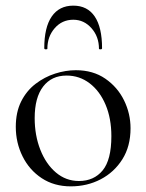

<svg xmlns="http://www.w3.org/2000/svg" viewBox="-20 -648 519 681"><path d="M231 13Q172 13 128 -16Q84 -45 60 -93.5Q36 -142 36 -198Q36 -250 55 -288Q74 -326 106 -350.5Q138 -375 175.5 -387Q213 -399 249 -399Q310 -399 353.5 -369Q397 -339 420 -292Q443 -245 443 -193Q443 -129 414 -83Q385 -37 337 -12Q289 13 231 13ZM260 -6Q313 -6 344 -43.5Q375 -81 375 -165Q375 -228 354.5 -276.5Q334 -325 298 -352.5Q262 -380 216 -380Q163 -380 133 -341Q103 -302 103 -229Q103 -168 123 -117Q143 -66 178.5 -36Q214 -6 260 -6ZM148 -475Q148 -473 142.5 -473Q137 -473 137 -477Q137 -551 163.5 -589.5Q190 -628 240 -628Q290 -628 316 -589.5Q342 -551 342 -477Q342 -473 336.5 -473Q331 -473 331 -475Q331 -518 304.5 -548Q278 -578 240 -578Q200 -578 174 -548Q148 -518 148 -475Z"/></svg>

Font: Cormorant Light
Style: Regular
Weight: 400
Version: Version 4.000